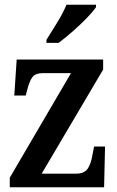

<svg xmlns="http://www.w3.org/2000/svg" viewBox="-20 -786 493 806"><path d="M21 0V-40L278 -479H160Q129 -479 116 -462Q103 -445 93 -404L88 -385H40L50 -536H413V-494L155 -57H300Q333 -57 347.5 -77Q362 -97 369 -140L375 -171H421L417 0ZM175 -619Q196 -652 220.5 -692Q245 -732 259 -766H383V-756Q372 -739 345 -711Q318 -683 285.5 -654.5Q253 -626 226 -606H175Z"/></svg>

Font: Noto Serif Thai Condensed SemiBold
Style: Regular
Weight: 600
Width: 3
Designer: Monotype Design Team
Foundry: Monotype Imaging Inc.
Version: Version 2.002; ttfautohint (v1.8.4.7-5d5b)